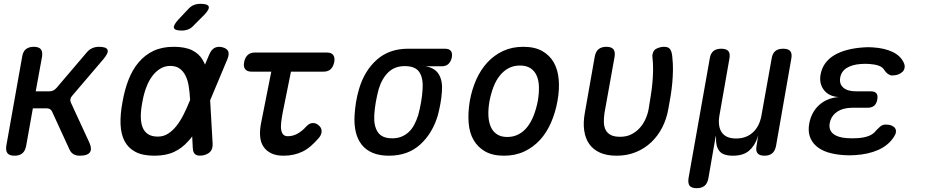

<svg xmlns="http://www.w3.org/2000/svg" viewBox="-20 -805 4840 1005"><path d="M56 10Q30 10 19.5 -2.5Q9 -15 13 -42L96 -508Q100 -535 115.5 -547.5Q131 -560 157 -560Q183 -560 193.5 -547.5Q204 -535 200 -508L167 -327H239Q250 -327 259 -331.5Q268 -336 276 -345L431 -527Q444 -544 461 -552Q478 -560 498 -560Q537 -560 543 -544Q549 -528 521 -495L358 -304Q350 -295 348.5 -286Q347 -277 351 -268L448 -58Q463 -24 450 -7Q437 10 398 10Q378 10 364.5 2Q351 -6 343 -24L253 -220Q249 -229 242 -233.5Q235 -238 224 -238H152L117 -42Q112 -15 97 -2.5Q82 10 56 10Z M995 -673Q982 -658 966 -651.5Q950 -645 932 -645Q895 -645 890.5 -658.5Q886 -672 913 -702L963 -755Q978 -772 994 -778.5Q1010 -785 1030 -785Q1068 -785 1072.5 -770.5Q1077 -756 1049 -727ZM1093 -53Q1094 -27 1082 -12.5Q1070 2 1044 8Q1017 13 1003.5 4Q990 -5 989 -31L986 -91Q976 -77 965 -66Q934 -30 891.5 -10Q849 10 788 10Q727 10 689 -10Q651 -30 632 -66.5Q613 -103 611 -154.5Q609 -206 621 -270Q632 -334 652.5 -387Q673 -440 705.5 -478.5Q738 -517 783 -538.5Q828 -560 889 -560Q949 -560 985.5 -542Q1022 -524 1041 -491Q1048 -479 1053 -467L1075 -519Q1086 -545 1102.5 -554Q1119 -563 1143 -558Q1167 -552 1174 -537.5Q1181 -523 1171 -497L1080 -280ZM975 -281V-283Q973 -323 967.5 -355.5Q962 -388 950 -411Q938 -434 919 -447Q900 -460 871 -460Q843 -460 819 -445.5Q795 -431 776.5 -406Q758 -381 745 -346Q732 -311 725 -270Q717 -229 717 -196Q717 -163 726 -139.5Q735 -116 754.5 -103Q774 -90 806 -90Q835 -90 858.5 -104.5Q882 -119 902.5 -144.5Q923 -170 940.5 -204.5Q958 -239 974 -279Z M1691 -530Q1715 -530 1724.5 -516.5Q1734 -503 1729.5 -480Q1725 -457 1711.5 -443.5Q1698 -430 1674 -430H1503L1460 -217Q1454 -185 1451.5 -161.5Q1449 -138 1452.5 -122.5Q1456 -107 1464 -99.5Q1472 -92 1487 -92Q1513 -92 1537.5 -105.5Q1562 -119 1583 -143Q1600 -161 1617.5 -161Q1635 -161 1648 -149Q1663 -137 1663.5 -119Q1664 -101 1649 -83Q1628 -59 1607.5 -41Q1587 -23 1564.5 -12Q1542 -1 1517 4.5Q1492 10 1464 10Q1426 10 1400 -2.5Q1374 -15 1359 -37.5Q1344 -60 1341.5 -92Q1339 -124 1347 -163L1400 -430H1296Q1273 -430 1263 -443.5Q1253 -457 1258 -480Q1262 -503 1276 -516.5Q1290 -530 1314 -530Z M2291 -458H2207Q2257 -450 2277.5 -415Q2298 -380 2293 -324Q2291 -294 2285.5 -263.5Q2280 -233 2272 -202Q2244 -107 2179.5 -48.5Q2115 10 2016 10Q1966 10 1930.5 -5Q1895 -20 1873 -48Q1851 -76 1842 -115.5Q1833 -155 1836 -202Q1838 -236 1843.5 -270Q1849 -304 1859 -338Q1887 -434 1952 -492Q2017 -550 2116 -550H2308Q2331 -550 2340 -538.5Q2349 -527 2345 -504Q2340 -482 2327 -470Q2314 -458 2291 -458ZM2033 -81Q2060 -81 2081 -89.5Q2102 -98 2119 -113.5Q2136 -129 2148 -151.5Q2160 -174 2169 -202Q2178 -236 2184 -270Q2190 -304 2192 -338Q2196 -396 2175 -427.5Q2154 -459 2099 -459Q2046 -459 2012.5 -426.5Q1979 -394 1962 -338Q1953 -304 1947 -270Q1941 -236 1939 -202Q1936 -146 1957.5 -113.5Q1979 -81 2033 -81Z M2618 10Q2559 10 2520 -12Q2481 -34 2459 -72Q2437 -110 2433 -162.5Q2429 -215 2439 -276Q2450 -337 2473 -388.5Q2496 -440 2531 -478Q2566 -516 2613 -538Q2660 -560 2719 -560Q2779 -560 2818 -538Q2857 -516 2878.5 -478.5Q2900 -441 2904.5 -389Q2909 -337 2898 -276Q2887 -215 2864 -162.5Q2841 -110 2806 -72Q2771 -34 2724 -12Q2677 10 2618 10ZM2635 -88Q2668 -88 2694.5 -102Q2721 -116 2740.5 -141Q2760 -166 2773.5 -200.5Q2787 -235 2795 -276Q2802 -317 2801 -351Q2800 -385 2789 -409.5Q2778 -434 2756.5 -448Q2735 -462 2702 -462Q2668 -462 2642 -448Q2616 -434 2596 -409Q2576 -384 2563 -350Q2550 -316 2542 -275Q2535 -234 2536.5 -200Q2538 -166 2549 -141Q2560 -116 2581.5 -102Q2603 -88 2635 -88Z M3093 -508Q3098 -535 3113 -547.5Q3128 -560 3154 -560Q3180 -560 3190.5 -547.5Q3201 -535 3197 -508L3144 -213Q3140 -185 3141 -162.5Q3142 -140 3151 -123.5Q3160 -107 3178 -98Q3196 -89 3226 -89Q3259 -89 3284 -101.5Q3309 -114 3327.5 -134Q3346 -154 3358 -180Q3370 -206 3375 -233Q3381 -271 3386.5 -305Q3392 -339 3395 -372Q3398 -405 3398.5 -438Q3399 -471 3395 -508Q3395 -512 3394.5 -515Q3394 -518 3396 -521Q3399 -543 3418.5 -551.5Q3438 -560 3456 -560Q3470 -560 3477.5 -556Q3485 -552 3489 -545.5Q3493 -539 3495.5 -529.5Q3498 -520 3499 -508Q3503 -472 3502.5 -438.5Q3502 -405 3499 -371.5Q3496 -338 3490.5 -304Q3485 -270 3478 -233Q3469 -182 3446.5 -138Q3424 -94 3389.5 -61Q3355 -28 3309 -9Q3263 10 3208 10Q3156 10 3120.5 -6Q3085 -22 3064.5 -51Q3044 -80 3038 -121.5Q3032 -163 3041 -213Z M3627 180Q3600 180 3590 167.5Q3580 155 3584 128L3695 -498Q3699 -525 3714 -537.5Q3729 -550 3755.5 -550Q3782 -550 3792.5 -537.5Q3803 -525 3798 -498L3746 -202Q3736 -144 3758 -112Q3780 -80 3833 -80Q3886 -80 3921 -112Q3956 -144 3966 -202L4019 -498Q4023 -525 4038 -537.5Q4053 -550 4079.5 -550Q4106 -550 4116.5 -537.5Q4127 -525 4122 -498L4042 -41Q4037 -15 4022 -2.5Q4007 10 3981.5 10Q3956 10 3945.5 -2.5Q3935 -15 3940 -41L3947 -85L3949 -95Q3948 -95 3945 -85Q3930 -40 3899.5 -15Q3869 10 3816.5 10Q3764 10 3745 -15Q3726 -40 3728 -85Q3728 -95 3727.5 -95Q3727 -95 3725 -85L3688 128Q3683 155 3668 167.5Q3653 180 3627 180Z M4711 -476Q4717 -463 4715 -450.5Q4713 -438 4704.5 -429.5Q4696 -421 4682 -415.5Q4668 -410 4650 -410Q4643 -410 4637.5 -412.5Q4632 -415 4627 -418.5Q4622 -422 4617 -427.5Q4612 -433 4607 -441Q4599 -454 4580 -461Q4561 -468 4533 -470Q4521 -471 4509 -471Q4497 -471 4485 -470Q4441 -467 4412.5 -449.5Q4384 -432 4378 -399Q4372 -366 4394 -346.5Q4416 -327 4460 -327H4537Q4559 -327 4567.5 -316.5Q4576 -306 4572 -284Q4568 -262 4555.5 -251.5Q4543 -241 4521 -241H4441Q4393 -241 4361.5 -219.5Q4330 -198 4323 -160Q4317 -124 4341.5 -104.5Q4366 -85 4413 -82Q4427 -81 4441.5 -81Q4456 -81 4470 -82Q4503 -84 4527.5 -93.5Q4552 -103 4566 -122L4579 -135Q4585 -141 4590.5 -145Q4596 -149 4602.5 -151Q4609 -153 4617 -153Q4635 -153 4647.5 -147.5Q4660 -142 4665.5 -133.5Q4671 -125 4669.5 -113Q4668 -101 4658 -87Q4630 -44 4577.5 -20.5Q4525 3 4455 7Q4441 8 4426.5 8Q4412 8 4398 7Q4350 4 4313.5 -7.5Q4277 -19 4252.5 -40.5Q4228 -62 4218.5 -91.5Q4209 -121 4216 -159Q4227 -218 4267.5 -255Q4308 -292 4370 -297Q4319 -300 4293 -333.5Q4267 -367 4275 -414Q4281 -448 4299.5 -473.5Q4318 -499 4347.5 -516.5Q4377 -534 4416 -544Q4455 -554 4501 -557Q4513 -558 4524.5 -558Q4536 -558 4549 -557Q4612 -553 4653.5 -532.5Q4695 -512 4711 -476Z"/></svg>

Font: Maple Mono NL Medium
Style: Italic
Weight: 500
Italic angle: -10°
Monospace: yes
Designer: subframe7536
Version: Version 7.000